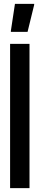

<svg xmlns="http://www.w3.org/2000/svg" viewBox="-20 -969 204 989"><path d="M32 0V-743H132V0ZM36 -805V-810L57 -949H156V-944L122 -805Z"/></svg>

Font: Saira Ultra Condensed
Style: Bold
Weight: 700
Width: 1
Designer: Hector Gatti with collaboration of the Omnibus-Type team
Foundry: Omnibus-Type
Version: Version 1.001; ttfautohint (v1.8)